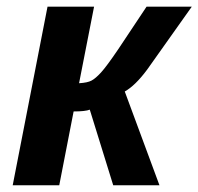

<svg xmlns="http://www.w3.org/2000/svg" viewBox="-20 -548 587 568"><path d="M197.8 -218.3 155.3 0H17.6L120.6 -528.3H258.3L213.9 -301.8Q238.8 -303.2 250.7 -309.6Q262.7 -315.9 278.8 -333.5Q295.4 -351.6 330.1 -402.8L413.6 -528.3H547.4L415.5 -342.3Q380.4 -294.9 349.1 -277.3L451.7 0H314.9L245.6 -223.6Q232.4 -218.3 197.8 -218.3Z"/></svg>

Font: Arimo
Style: Bold Italic
Weight: 700
Italic angle: -12°
Designer: Steve Matteson
Foundry: Monotype Imaging Inc.
Version: Version 1.33